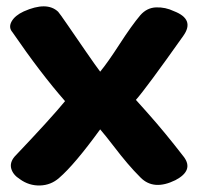

<svg xmlns="http://www.w3.org/2000/svg" viewBox="-20 -522 616 598"><path d="M552.7 -33.2Q584 8.8 526.4 39.1Q459 72.3 418 31.2Q396.5 9.8 377 -13.2Q357.4 -36.1 333.5 -67.4Q309.6 -98.6 292 -119.1Q211.9 -8.8 164.1 32.2Q138.7 54.7 104.5 55.7Q70.3 56.6 42 36.1Q20.5 22.5 15.1 3.4Q9.8 -15.6 25.4 -34.2Q138.7 -153.3 182.6 -207Q106.4 -293.9 18.6 -421.9Q5.9 -436.5 16.1 -455.1Q26.4 -473.6 53.7 -486.3Q126 -518.6 161.1 -485.4Q165 -481.4 190.9 -443.8Q216.8 -406.2 248 -360.8Q279.3 -315.4 292 -298.8Q315.4 -327.1 353 -385.3Q390.6 -443.4 417 -474.6Q437.5 -498 466.3 -499Q495.1 -500 521.5 -487.3Q587.9 -461.9 550.8 -410.2Q434.6 -246.1 403.3 -210.9Q440.4 -169.9 466.8 -139.2Q493.2 -108.4 522 -72.3Q550.8 -36.1 552.7 -33.2Z"/></svg>

Font: Gen Jyuu GothicX Heavy
Style: Bold
Weight: 900
Designer: [Source Han Sans]
Ryoko NISHIZUKA  (kana & ideographs); Paul D. Hunt (Latin, Greek & Cyrillic); Wenlong ZHANG  (bopomofo
Version: Version 1.002.20150607